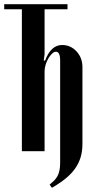

<svg xmlns="http://www.w3.org/2000/svg" viewBox="-26 -719 446 913"><path d="M295 -675H186V-461L182 -432L188 -430Q216 -505 269 -505Q310 -505 338 -474.5Q366 -444 366 -400V-35Q366 0 357.5 28.5Q349 57 331.5 82Q314 107 286.5 129.5Q259 152 221 174L210 159Q222 149 231.5 139.5Q241 130 247.5 118Q254 106 257 90.5Q260 75 260 54V-431Q260 -473 240 -473Q231 -473 221.5 -464Q212 -455 204 -441.5Q196 -428 191 -411.5Q186 -395 186 -380V0H78V-675H-6V-699H295Z"/></svg>

Font: Moniqa Extra Bold Narrow Heading
Style: Regular
Weight: 800
Width: 4
Designer: Rajesh Rajput
Foundry: Rajesh Rajput
Version: Version 1.000;December 15, 2022;FontCreator 14.0.0.2794 32-b